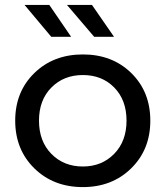

<svg xmlns="http://www.w3.org/2000/svg" viewBox="-20 -757 675 783"><path d="M189 -607 80 -737H181L270 -607ZM364 -607 253 -737H355L445 -607ZM318 6Q198 6 120 -70.5Q42 -147 42 -265Q42 -383 120 -459Q198 -535 318 -535Q438 -535 515.5 -459Q593 -383 593 -265Q593 -147 515 -70.5Q437 6 318 6ZM318 -78Q395 -78 445.5 -129.5Q496 -181 496 -265Q496 -349 446 -400Q396 -451 318 -451Q240 -451 189.5 -400Q139 -349 139 -265Q139 -181 189.5 -129.5Q240 -78 318 -78Z"/></svg>

Font: Montserrat
Style: Regular
Weight: 500
Designer: Julieta Ulanovsky
Foundry: Julieta Ulanovsky
Version: Version 7.200;PS 007.200;hotconv 1.0.88;makeotf.lib2.5.64775